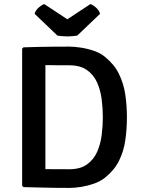

<svg xmlns="http://www.w3.org/2000/svg" viewBox="-20 -916 691 941"><path d="M602 -341.5Q602 -283 594.2 -229.2Q586.5 -175.5 563.8 -129Q541 -82.5 495 -45.5Q473 -27.5 442 -16.5Q411 -5.5 378.8 -0.2Q346.5 5 319.5 5Q279 5 244.2 4.5Q209.5 4 174 3Q138.5 2 95 1L88.5 -5.5V-677.5L95 -684Q138 -685.5 173.5 -686.2Q209 -687 244 -687.2Q279 -687.5 319.5 -687.5Q346.5 -687.5 379 -682.2Q411.5 -677 442.5 -666Q473.5 -655 495 -637Q540.5 -600 563.2 -553.2Q586 -506.5 594 -453Q602 -399.5 602 -341.5ZM484 -341.5Q484 -385.5 478.2 -430.2Q472.5 -475 455.5 -512.5Q438.5 -550 405.8 -573Q373 -596 319 -596Q289 -596 262.2 -596.2Q235.5 -596.5 202.5 -597V-87Q235.5 -87 262.2 -86.8Q289 -86.5 319 -86.5Q373 -86.5 405.8 -109.8Q438.5 -133 455.5 -170.5Q472.5 -208 478.2 -253Q484 -298 484 -341.5ZM423 -896Q435.5 -892 450.2 -879.2Q465 -866.5 470.5 -848.5L358.5 -741.5Q349 -740 336 -738.8Q323 -737.5 310 -737.5Q297 -737.5 284.2 -738.8Q271.5 -740 261.5 -741.5L149.5 -848.5Q155 -866.5 169.8 -879.2Q184.5 -892 197 -896L310 -821.5Z"/></svg>

Font: Signika Negative Light Medium
Style: Regular
Weight: 500
Version: Version 2.001